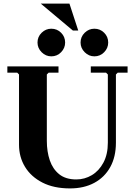

<svg xmlns="http://www.w3.org/2000/svg" viewBox="-20 -1040 752 1070"><path d="M486 -635V-670H691V-635H636L626 -625V-245Q626 -166 594.5 -109Q563 -52 505.5 -21Q448 10 370 10Q280 10 216.5 -22.5Q153 -55 119.5 -110Q86 -165 86 -233V-625L76 -635H21V-670H306V-635H251L241 -625V-255Q241 -195 257.5 -146.5Q274 -98 310 -69Q346 -40 405 -40Q452 -40 492 -64Q532 -88 556.5 -134Q581 -180 581 -245V-625L571 -635ZM266 -726Q235 -726 212 -749Q189 -772 189 -803Q189 -835 212 -857.5Q235 -880 266 -880Q298 -880 320.5 -857.5Q343 -835 343 -803Q343 -772 320.5 -749Q298 -726 266 -726ZM506 -726Q475 -726 452 -749Q429 -772 429 -803Q429 -835 452 -857.5Q475 -880 506 -880Q538 -880 560.5 -857.5Q583 -835 583 -803Q583 -772 560.5 -749Q538 -726 506 -726ZM207 -1020H367L416 -870H386Z"/></svg>

Font: Brygada 1918
Style: Bold
Weight: 700
Designer: Mateusz Machalski | Borys Kosmynka | Przemek Hoffer
Foundry: NIEPODLEGLA 2018
Version: Version 3.006